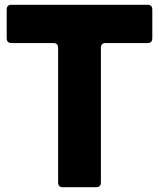

<svg xmlns="http://www.w3.org/2000/svg" viewBox="-20 -783 665 803"><path d="M243 0Q223 0 223 -20V-583Q223 -603 203 -603H28Q8 -603 8 -623V-743Q8 -763 28 -763H597Q617 -763 617 -743V-623Q617 -603 597 -603H422Q402 -603 402 -583V-20Q402 0 382 0Z"/></svg>

Font: Open Sauce Two Black
Style: Regular
Weight: 900
Designer: Alfredo Marco Pradil
Foundry: Creative Sauce Fz LLC
Version: Version 1.477